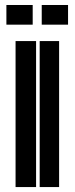

<svg xmlns="http://www.w3.org/2000/svg" viewBox="-20 -757 302 777"><path d="M148.9 -736.8H255.4V-657.2H148.9ZM5.9 -736.8H112.3V-657.2H5.9ZM219.2 -590.8V0H140.6V-590.8ZM126 -590.8V0H43V-590.8Z"/></svg>

Font: Ebtekar Inline 2
Style: Inline-2
Weight: 500
Designer: Arman Khorramak
Foundry: Arman Khorramak
Version: Version 2.000